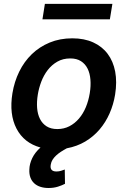

<svg xmlns="http://www.w3.org/2000/svg" viewBox="-20 -747 648 974"><path d="M43 -273.8Q52.6 -332.7 77.6 -383.7Q102.6 -434.7 141.3 -472.1Q180 -509.6 231.9 -531.1Q283.7 -552.6 346.9 -552.6Q407.3 -552.6 452.6 -532Q497.9 -511.4 526.1 -473.9Q554.3 -436.4 564.3 -383.9Q574.2 -331.3 563.9 -267Q555.8 -217 535.9 -171.7Q516 -126.4 485.1 -90.2Q454.2 -54 412.5 -29.1Q370.7 -4.3 318.9 5.3Q302.9 13.8 289.1 22.9Q275.2 32 264.4 42.1Q253.6 52.2 246.6 63.4Q239.7 74.6 237.6 87.4Q230.8 122.9 266.3 122.9Q279.8 122.9 290.3 119.3Q300.8 115.8 308.6 112.9L309.7 185.4Q295.8 192.8 274.3 199.8Q252.8 206.7 226.2 206.7Q203.1 206.7 184.7 200.6Q166.2 194.6 153.4 182.7Q140.6 170.8 134.2 153.4Q127.8 136 128.9 112.9Q129.6 84.2 143.6 55Q157.7 25.9 185.4 1.4Q101.6 -21.7 63.6 -94.8Q25.9 -167.6 43 -273.8ZM270.6 -92.3Q304.3 -92.3 331.9 -106.5Q359.4 -120.7 380.5 -145.4Q401.6 -170.1 415.5 -203.3Q429.3 -236.5 435.4 -274.5Q441.4 -311.1 438.7 -343.2Q436.1 -375.4 424.2 -399.1Q412.3 -422.9 390.6 -436.8Q369 -450.6 336.6 -450.6Q299.4 -450.6 271 -434.3Q242.5 -418 222.3 -391.9Q202.1 -365.8 189.6 -333.1Q177.2 -300.4 171.9 -267.8Q165.8 -231.2 168.3 -199.2Q170.8 -167.3 182.9 -143.5Q195 -119.7 216.6 -106Q238.3 -92.3 270.6 -92.3ZM195.3 -648.8 207.7 -727.3H550.1L537.3 -648.8Z"/></svg>

Font: Inter P Semi Bold
Style: Italic
Weight: 600
Italic angle: 9.39999°
Designer: Rasmus Andersson
Foundry: rsms
Version: Version 3.018;git-588b23468